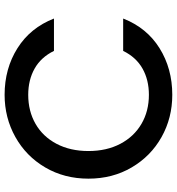

<svg xmlns="http://www.w3.org/2000/svg" viewBox="12 -756 750 813"><g transform="rotate(-90 386.5 -349.0)"><path d="M37 -349Q37 -451 84.5 -532Q132 -613 213.5 -658.5Q295 -704 392 -704Q503 -704 589.5 -649.5Q676 -595 715 -495H578Q551 -550 503 -577Q455 -604 392 -604Q323 -604 269 -573Q215 -542 184.5 -484Q154 -426 154 -349Q154 -272 184.5 -214Q215 -156 269 -124.5Q323 -93 392 -93Q455 -93 503 -120Q551 -147 578 -202H715Q676 -102 589.5 -48Q503 6 392 6Q294 6 213 -39.5Q132 -85 84.5 -166Q37 -247 37 -349Z"/></g></svg>

Font: MSTAGE Medium
Style: Regular
Weight: 500
Designer: Ninad Kale (Devanagari), Jonny Pinhorn (Latin)
Foundry: Indian Type Foundry
Version: 4.004